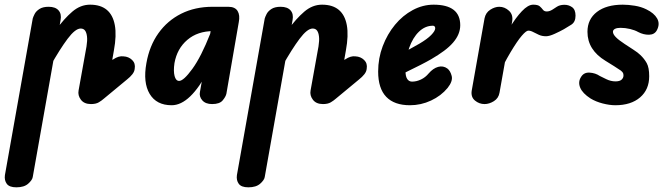

<svg xmlns="http://www.w3.org/2000/svg" viewBox="-63 -445 2860 821"><path d="M326 0Q297 0 283 -18.5Q269 -37 273 -58L307 -247Q311 -272 309 -289Q307 -306 300.5 -314.5Q294 -323 282 -323Q259 -323 226 -279Q193 -235 152 -162L177 -318Q211 -365 246 -395Q281 -425 322 -425Q367 -425 393.5 -403Q420 -381 428 -337.5Q436 -294 424 -229L417 -189L421 -191Q445 -207 465 -204Q487 -203 502 -188.5Q517 -174 513 -151Q512 -139 503 -127.5Q494 -116 480 -105L381 -23Q372 -15 359.5 -7.5Q347 0 326 0ZM7 356Q-23 356 -34 341Q-45 326 -42 304L77 -366Q79 -373 85 -385Q91 -397 105.5 -406.5Q120 -416 145 -416Q174 -416 187.5 -400.5Q201 -385 196 -359L77 312Q75 325 57.5 340.5Q40 356 7 356Z M671 5Q606 5 577 -43.5Q548 -92 563 -175Q576 -249 614.5 -303Q653 -357 712 -386.5Q771 -416 846 -416H874L860 -312H849Q782 -312 738 -274.5Q694 -237 683 -175Q678 -141 683.5 -120Q689 -99 703 -99Q722 -99 759.5 -150.5Q797 -202 836 -301L829 -146Q790 -71 750.5 -33Q711 5 671 5ZM844 0Q816 0 802 -16Q788 -32 792 -52L856 -416H913Q942 -416 953 -398Q964 -380 958 -350L905 -44Q902 -31 889 -15.5Q876 0 844 0Z M1318 0Q1289 0 1275 -18.5Q1261 -37 1265 -58L1299 -247Q1303 -272 1301 -289Q1299 -306 1292.5 -314.5Q1286 -323 1274 -323Q1251 -323 1218 -279Q1185 -235 1144 -162L1169 -318Q1203 -365 1238 -395Q1273 -425 1314 -425Q1359 -425 1385.5 -403Q1412 -381 1420 -337.5Q1428 -294 1416 -229L1409 -189L1413 -191Q1437 -207 1457 -204Q1479 -203 1494 -188.5Q1509 -174 1505 -151Q1504 -139 1495 -127.5Q1486 -116 1472 -105L1373 -23Q1364 -15 1351.5 -7.5Q1339 0 1318 0ZM999 356Q969 356 958 341Q947 326 950 304L1069 -366Q1071 -373 1077 -385Q1083 -397 1097.5 -406.5Q1112 -416 1137 -416Q1166 -416 1179.5 -400.5Q1193 -385 1188 -359L1069 312Q1067 325 1049.5 340.5Q1032 356 999 356Z M1690 5Q1623 5 1588.5 -31Q1554 -67 1554 -139Q1554 -196 1573.5 -247.5Q1593 -299 1626 -339Q1659 -379 1702 -402Q1745 -425 1791 -425Q1848 -425 1876.5 -403Q1905 -381 1905 -337Q1905 -318 1897.5 -299.5Q1890 -281 1874.5 -263Q1859 -245 1835.5 -227.5Q1812 -210 1781 -192Q1762 -181 1734.5 -167Q1707 -153 1674 -137Q1641 -121 1606 -105L1621 -198Q1632 -204 1651.5 -214.5Q1671 -225 1692.5 -237Q1714 -249 1730 -258Q1764 -278 1781 -295.5Q1798 -313 1798 -324Q1798 -329 1795.5 -332Q1793 -335 1788 -335Q1755 -335 1728.5 -309.5Q1702 -284 1686.5 -240Q1671 -196 1671 -140Q1671 -118 1678.5 -107Q1686 -96 1699 -96Q1718 -96 1737 -105Q1756 -114 1770 -131Q1789 -153 1810.5 -159Q1832 -165 1850 -152Q1863 -142 1868.5 -120Q1874 -98 1851 -69Q1823 -35 1780 -15Q1737 5 1690 5Z M2009 0Q1986 0 1968 -15Q1950 -30 1954 -57L2009 -367Q2014 -391 2033.5 -403.5Q2053 -416 2072 -416Q2095 -416 2113.5 -399Q2132 -382 2127 -353L2073 -49Q2069 -25 2049 -12.5Q2029 0 2009 0ZM2053 -93 2072 -241Q2091 -284 2116.5 -326.5Q2142 -369 2168.5 -397Q2195 -425 2217 -425Q2237 -425 2245 -418Q2253 -411 2258.5 -403.5Q2264 -396 2275 -396Q2287 -396 2299.5 -404Q2312 -412 2318 -416Q2330 -424 2349 -424.5Q2368 -425 2383 -414.5Q2398 -404 2398 -378Q2398 -351 2380 -339.5Q2362 -328 2348 -320Q2332 -311 2309 -300.5Q2286 -290 2272 -290Q2255 -290 2241.5 -296Q2228 -302 2217 -308Q2206 -314 2196 -314Q2187 -314 2168 -292Q2149 -270 2120 -221.5Q2091 -173 2053 -93Z M2568 5Q2544 5 2514.5 -2.5Q2485 -10 2462 -24Q2428 -46 2418 -70Q2408 -94 2421 -115Q2433 -136 2458 -134.5Q2483 -133 2502 -120Q2510 -116 2529.5 -106.5Q2549 -97 2569 -97Q2587 -97 2595 -104.5Q2603 -112 2603 -122Q2603 -129 2601 -133Q2599 -137 2592 -143Q2580 -151 2563 -162Q2546 -173 2526 -185Q2488 -208 2468.5 -239Q2449 -270 2449 -309Q2449 -363 2489.5 -394Q2530 -425 2600 -425Q2624 -425 2651.5 -420.5Q2679 -416 2701 -405Q2734 -389 2747 -366Q2760 -343 2746 -316Q2736 -297 2712.5 -296.5Q2689 -296 2666 -308Q2652 -316 2631.5 -321Q2611 -326 2590 -326Q2575 -326 2566.5 -321.5Q2558 -317 2558 -309Q2558 -299 2570 -286.5Q2582 -274 2608 -257Q2626 -245 2645.5 -232.5Q2665 -220 2675 -210Q2692 -194 2702.5 -175Q2713 -156 2713 -119Q2713 -62 2674 -28.5Q2635 5 2568 5Z"/></svg>

Font: Edu VIC WA NT Beginner
Style: Bold
Weight: 700
Designer: Tina and Corey Anderson
Foundry: Google for Education
Version: Version 1.003